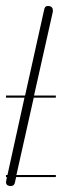

<svg xmlns="http://www.w3.org/2000/svg" viewBox="-20 -607 207 643"><path d="M94 -287H167V-280H93L35 -21H167V-14H34L30 4Q28 16 16 16Q0 16 0 2Q0 1 0.5 0Q1 -1 1 -2L3 -14H0V-21H5L62 -280H0V-287H64L128 -575Q130 -587 140 -587Q157 -587 157 -572V-568Z"/></svg>

Font: Gruenewald VA 3. Klasse
Style: Regular
Weight: 400
Designer: Peter Wiegel
Foundry: Peter Wiegel, nach dem Schriftentwurf von Dr. H. Gr¸newald
Version: Version 0.007